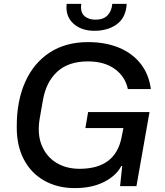

<svg xmlns="http://www.w3.org/2000/svg" viewBox="-20 -955 845 985"><path d="M364 10Q276 10 208.5 -27.5Q141 -65 103.5 -135Q66 -205 66 -300V-309Q66 -438 109.5 -535Q153 -632 235 -685.5Q317 -739 432 -739Q521 -739 590 -710.5Q659 -682 701.5 -628Q744 -574 754 -498H636Q622 -563 568.5 -601.5Q515 -640 431 -640Q331 -640 273.5 -587Q216 -534 200 -440L184 -349Q170 -268 194 -209.5Q218 -151 269 -120Q320 -89 388 -89Q573 -89 604 -252L613 -298H418L432 -380H747L680 0H596L607 -103H602Q576 -53 513.5 -21.5Q451 10 364 10ZM464 -797Q397 -797 356 -834.5Q315 -872 322 -935H397Q391 -893 412.5 -873.5Q434 -854 470 -854Q510 -854 531.5 -876Q553 -898 556 -935H630Q626 -865 580 -831Q534 -797 464 -797Z"/></svg>

Font: Hubot Sans Medium
Style: Italic
Weight: 500
Italic angle: -10°
Designer: Deni Anggara
Foundry: GitHub
Version: Version 1.001; ttfautohint (v1.8.4.7-5d5b);gftools[0.9.31]